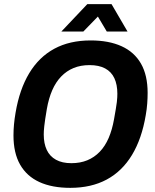

<svg xmlns="http://www.w3.org/2000/svg" viewBox="-20 -894 748 926"><path d="M319 12Q231 12 170 -16Q109 -44 77 -100Q45 -156 45 -241Q45 -267 47.5 -294Q50 -321 55 -350Q74 -463 121 -541Q168 -619 242 -659Q316 -699 417 -699Q505 -699 566.5 -671Q628 -643 660 -587Q692 -531 692 -446Q692 -421 690 -394Q688 -367 683 -339Q664 -225 616.5 -146.5Q569 -68 494.5 -28Q420 12 319 12ZM324 -107Q367 -107 401 -121Q435 -135 461 -162Q487 -189 504 -228.5Q521 -268 530 -319Q535 -348 538.5 -368Q542 -388 543.5 -401.5Q545 -415 545.5 -424.5Q546 -434 546 -442Q546 -486 531.5 -517Q517 -548 487 -564Q457 -580 412 -580Q369 -580 335 -566Q301 -552 275 -525Q249 -498 232 -459Q215 -420 206 -369Q201 -340 198 -319.5Q195 -299 193.5 -285.5Q192 -272 191.5 -262.5Q191 -253 191 -245Q191 -202 205.5 -171Q220 -140 250 -123.5Q280 -107 324 -107ZM276 -742 401 -874H518L595 -742H495L432 -848L484 -847L382 -742Z"/></svg>

Font: Archivo SemiCondensed
Style: Bold Italic
Weight: 700
Width: 4
Italic angle: -10°
Designer: Hector Gatti
Foundry: Omnibus-Type
Version: Version 2.001